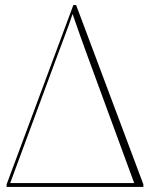

<svg xmlns="http://www.w3.org/2000/svg" viewBox="-20 -734 611 754"><path d="M6 0H543V-10L279 -714H268L6 -10ZM20 -15 205 -515C218 -550 256 -649 265 -679C279 -638 307 -559 327 -505L507 -15Z"/></svg>

Font: Noto Serif Display Thin
Style: Regular
Weight: 100
Designer: Monotype Design Team
Foundry: Monotype Imaging Inc.
Version: Version 2.009